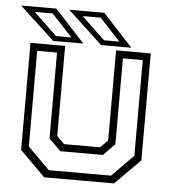

<svg xmlns="http://www.w3.org/2000/svg" viewBox="-51 -735 702 781"><g transform="rotate(5 300.5 -344.0)"><path d="M158 0 55 -103V-540H196.5V-172L227 -141.5H374L404.5 -172V-540H546V-103L443 0ZM174.5 -30.5H428.5L516 -119.5V-510H435V-159.5L388 -111.5H214.5L166 -159.5V-510H85V-119.5ZM465.5 -556H342L200 -688H343.5ZM414.5 -576.5 330.5 -667H257L352 -576.5ZM269.5 -556H146L4 -688H147.5ZM218.5 -576.5 134.5 -667H61L156 -576.5Z"/></g></svg>

Font: Tourney Light
Style: Regular
Weight: 300
Version: Version 1.015